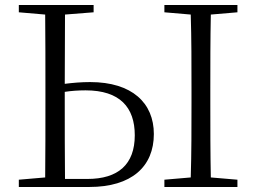

<svg xmlns="http://www.w3.org/2000/svg" viewBox="-20 -745 1021 765"><path d="M55 0H336C504 0 593 -81 593 -211C593 -334 507 -418 339 -418C303 -418 270 -415 238 -411L239 -687L353 -696V-725H55V-696L160 -687C161 -590 161 -490 161 -390V-335C161 -235 161 -137 160 -38L55 -29ZM238 -379C264 -383 291 -385 321 -385C458 -385 517 -317 517 -206C517 -90 451 -32 328 -32H239C238 -132 238 -233 238 -335ZM635 -696 740 -687C743 -590 743 -490 743 -390V-335C743 -235 743 -136 740 -38L635 -29V0H926V-29L820 -38C818 -137 818 -235 818 -335V-390C818 -490 818 -590 820 -687L926 -696V-725H635Z"/></svg>

Font: Noto Serif CJK SC Light
Style: Regular
Weight: 300
Designer: Ryoko NISHIZUKA 西塚涼子 (kana & ideographs); Frank Grießhammer (Latin, Greek & Cyrillic); Wenlong ZHANG 张文龙 (bopomofo); San
Foundry: Adobe
Version: Version 2.001;hotconv 1.1.0;makeotfexe 2.6.0